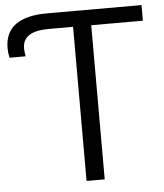

<svg xmlns="http://www.w3.org/2000/svg" viewBox="-74 -777 704 824"><g transform="rotate(-5 277.5 -365.5)"><path d="M-22.5 -596.7Q-22.5 -731.4 159.2 -731.4Q294.9 -731.4 566.4 -731.4Q566.4 -714.8 566.4 -664.1Q510.7 -664.1 343.8 -664.1Q343.8 -498 343.8 0Q324.2 0 265.6 0Q265.6 -166 265.6 -664.1Q239.3 -664.1 161.1 -664.1Q47.9 -664.1 47.9 -590.8Q47.9 -575.2 51.8 -555.7Q28.3 -555.7 -17.6 -555.7Q-22.5 -577.1 -22.5 -596.7Z"/></g></svg>

Font: Gothic A1
Style: Regular
Weight: 400
Designer: HanYang I&C Co.,Ltd.
Version: Version 2.50